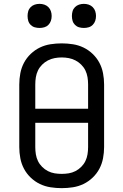

<svg xmlns="http://www.w3.org/2000/svg" viewBox="-20 -968 640 996"><path d="M300 8Q271 8 242 3.5Q213 -1 187 -13.5Q161 -26 139.5 -46.5Q118 -67 104.5 -92.5Q91 -118 85.5 -147Q80 -176 80 -205V-530Q80 -559 85.5 -588Q91 -617 104.5 -642.5Q118 -668 139.5 -688.5Q161 -709 187 -721.5Q213 -734 242 -738.5Q271 -743 300 -743Q329 -743 358 -738.5Q387 -734 413 -721.5Q439 -709 460.5 -688.5Q482 -668 495.5 -642.5Q509 -617 514.5 -588Q520 -559 520 -530V-205Q520 -176 514.5 -147Q509 -118 495.5 -92.5Q482 -67 460.5 -46.5Q439 -26 413 -13.5Q387 -1 358 3.5Q329 8 300 8ZM163 -404H437V-530Q437 -549 434 -567.5Q431 -586 423 -602.5Q415 -619 401.5 -632.5Q388 -646 371.5 -654.5Q355 -663 337 -666.5Q319 -670 300 -670Q281 -670 263 -666.5Q245 -663 228.5 -654.5Q212 -646 198.5 -632.5Q185 -619 177 -602.5Q169 -586 166 -567.5Q163 -549 163 -530ZM300 -66Q319 -66 337 -69Q355 -72 371.5 -80.5Q388 -89 401.5 -102.5Q415 -116 423 -132.5Q431 -149 434 -167.5Q437 -186 437 -205V-331H163V-205Q163 -186 166 -167.5Q169 -149 177 -132.5Q185 -116 198.5 -102.5Q212 -89 228.5 -80.5Q245 -72 263 -69Q281 -66 300 -66ZM415 -823Q402 -823 390 -826.5Q378 -830 369 -839Q360 -848 356.5 -860Q353 -872 353 -885Q353 -898 356.5 -910Q360 -922 369 -931Q378 -940 390 -944Q402 -948 415 -948Q428 -948 440 -944Q452 -940 461 -931Q470 -922 474 -910Q478 -898 478 -885Q478 -872 474 -860Q470 -848 461 -839Q452 -830 440 -826.5Q428 -823 415 -823ZM185 -823Q172 -823 160 -826.5Q148 -830 139 -839Q130 -848 126.5 -860Q123 -872 123 -885Q123 -898 126.5 -910Q130 -922 139 -931Q148 -940 160 -944Q172 -948 185 -948Q198 -948 210 -944Q222 -940 231 -931Q240 -922 244 -910Q248 -898 248 -885Q248 -872 244 -860Q240 -848 231 -839Q222 -830 210 -826.5Q198 -823 185 -823Z"/></svg>

Font: Iosevka Aile
Style: Regular
Weight: 400
Designer: Belleve Invis
Foundry: Belleve Invis
Version: Version 28.0.1; ttfautohint (v1.8.4)